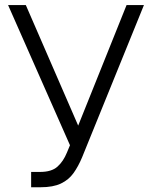

<svg xmlns="http://www.w3.org/2000/svg" viewBox="-20 -748 615 777"><path d="M106 9.8V-52.2H142.6Q188.5 -52.2 212.4 -73.5Q236.3 -94.7 251 -130.9L263.2 -160.2L12.7 -727.5H84.5L296.4 -239.7L492.2 -727.5H562.5L312 -110.8Q296.9 -74.7 277.6 -47.6Q258.3 -20.5 226.8 -5.4Q195.3 9.8 144 9.8Z"/></svg>

Font: Inter Tight Light
Style: Regular
Weight: 300
Designer: Rasmus Andersson
Foundry: rsms
Version: Version 3.004